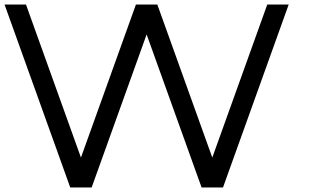

<svg xmlns="http://www.w3.org/2000/svg" viewBox="-20 -821 1366 842"><path d="M335 -130 94 -801H0L288 1H382L623 -670L864 1H958L1246 -801H1152L911 -130L670 -801H576Z"/></svg>

Font: MintSans
Style: Regular
Weight: 400
Version: Version 2.0